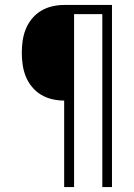

<svg xmlns="http://www.w3.org/2000/svg" viewBox="-20 -755 540 775"><path d="M239 0V-349Q215 -349 191 -354.5Q167 -360 146 -372.5Q125 -385 109 -404.5Q93 -424 84 -446.5Q75 -469 71.5 -493.5Q68 -518 68 -542Q68 -567 71.5 -591Q75 -615 84 -637.5Q93 -660 109 -679.5Q125 -699 146 -711.5Q167 -724 191 -729.5Q215 -735 239 -735H432V0H393V-698H279V0Z"/></svg>

Font: Iosevka SS04 Extralight
Style: Regular
Weight: 200
Monospace: yes
Designer: Belleve Invis
Foundry: Belleve Invis
Version: Version 19.0.0; ttfautohint (v1.8.4)